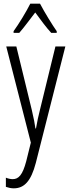

<svg xmlns="http://www.w3.org/2000/svg" viewBox="-20 -785 383 1046"><path d="M198 -765H145C123 -721 83 -655 54 -615V-606H85C110 -634 144 -681 172 -717C200 -679 231 -636 259 -606H289V-615C267 -646 222 -719 198 -765ZM14 -532 148 -8 123 93C103 169 81 191 49 191C38 191 24 188 12 183V233C27 238 40 241 55 241C112 241 149 202 175 103L336 -532H282L198 -188C189 -154 183 -124 176 -85H173C169 -113 165 -136 153 -187L69 -532Z"/></svg>

Font: Noto Sans Devanagari UI ExtraCondensed Light
Style: Regular
Weight: 300
Width: 2
Designer: Jelle Bosma - Monotype Design Team
Foundry: Monotype Imaging Inc.
Version: Version 2.004